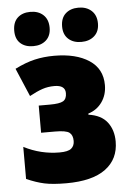

<svg xmlns="http://www.w3.org/2000/svg" viewBox="-55 -809 580 859"><g transform="rotate(-5 235.5 -379.0)"><path d="M418 -413Q418 -369 395 -336.5Q372 -304 333 -292V-287Q390 -279 417 -244Q444 -209 444 -157Q444 -78 384.5 -34Q325 10 208 10Q147 10 110 2Q73 -6 30 -25V-169Q106 -130 190 -130Q228 -130 242.5 -142Q257 -154 257 -176Q257 -202 242 -213.5Q227 -225 178 -225H115V-347H165Q209 -347 225 -356.5Q241 -366 241 -392Q241 -428 192 -428Q163 -428 138 -419.5Q113 -411 80 -393L26 -520Q74 -544 115 -553.5Q156 -563 203 -563Q301 -563 359.5 -524.5Q418 -486 418 -413ZM114 -768Q150 -768 172 -747.5Q194 -727 194 -690Q194 -654 172 -634Q150 -614 114 -614Q78 -614 56.5 -633.5Q35 -653 35 -690Q35 -728 56.5 -748Q78 -768 114 -768ZM330 -768Q366 -768 388.5 -747.5Q411 -727 411 -690Q411 -654 388.5 -634Q366 -614 330 -614Q294 -614 272 -634Q250 -654 250 -690Q250 -728 272 -748Q294 -768 330 -768Z"/></g></svg>

Font: Noto Sans Display Black Narrow
Style: Regular
Weight: 900
Width: 4
Designer: Monotype Design team
Foundry: Monotype Imaging Inc.
Version: Version 1.000